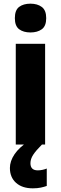

<svg xmlns="http://www.w3.org/2000/svg" viewBox="-20 -788 332 1047"><path d="M146 -768Q184 -768 208 -750Q232 -732 232 -689Q232 -646 208 -628.5Q184 -611 146 -611Q108 -611 84.5 -628.5Q61 -646 61 -689Q61 -733 84.5 -750.5Q108 -768 146 -768ZM226 -549V0H66V-549ZM146 102Q146 141 186 141Q199 141 212.5 138Q226 135 235 131V226Q221 231 202.5 235Q184 239 159 239Q101 239 67.5 209Q34 179 34 128Q34 91 59 53.5Q84 16 137 -19L209 0Q176 33 161 56Q146 79 146 102Z"/></svg>

Font: Noto Sans Ethiopic SemiCondensed ExtraBold
Style: Regular
Weight: 800
Width: 4
Designer: Monotype Design Team
Foundry: Monotype Imaging Inc.
Version: Version 2.102; ttfautohint (v1.8.4.7-5d5b)